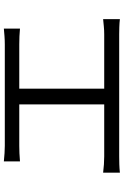

<svg xmlns="http://www.w3.org/2000/svg" viewBox="165 -874 669 1040"><g transform="rotate(-90 500.0 -354.5)"><path d="M145.4 -668.6Q165.4 -666.3 189.8 -664.9Q214.2 -663.5 229.3 -663.5H778.6Q801.6 -663.5 824 -665.2Q846.3 -666.9 864.4 -668.6V-581.3Q845.3 -583.3 822.6 -584.2Q800 -585.1 778.6 -585.1H229.3Q214.8 -585.1 189.5 -584.2Q164.1 -583.3 145.4 -581.3ZM454.1 -81.8V-618.7H539.3V-81.8ZM84.2 -130.9Q106.2 -128.2 128.8 -126.6Q151.4 -125 172.4 -125H833.2Q856.1 -125 876.4 -127.1Q896.8 -129.2 915.8 -130.9V-40.1Q895.6 -42.5 871.8 -43.2Q848 -43.9 833.2 -43.9H172.4Q151.8 -43.9 129.5 -43.2Q107.2 -42.5 84.2 -40.1Z"/></g></svg>

Font: Noto Sans JP
Style: Regular
Weight: 100
Designer: Ryoko NISHIZUKA 西塚涼子 (kana, bopomofo & ideographs); Paul D. Hunt (Latin, Greek & Cyrillic); Sandoll Communications 산돌커뮤니
Foundry: Adobe
Version: Version 2.004;hotconv 1.0.118;makeotfexe 2.5.65603